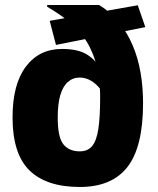

<svg xmlns="http://www.w3.org/2000/svg" viewBox="-20 -720 629 765"><path d="M298 25Q165 25 97.5 -41Q30 -107 30 -252Q30 -384 83 -454.5Q136 -525 227 -525Q289 -525 324.5 -504Q360 -483 380 -446L383 -361Q364 -386 342.5 -398.5Q321 -411 298 -411Q270 -411 250 -393Q230 -375 220 -340Q210 -305 210 -252Q210 -173 232.5 -145Q255 -117 298 -117Q330 -117 347.5 -138.5Q365 -160 372 -207Q379 -254 379 -331Q379 -416 360.5 -475Q342 -534 311.5 -574.5Q281 -615 243.5 -643Q206 -671 168 -693V-700H375Q421 -672 454 -631Q487 -590 508.5 -539.5Q530 -489 540 -431Q550 -373 550 -309Q550 -135 488 -55Q426 25 298 25ZM203 -541 178 -637 529 -699 559 -612Z"/></svg>

Font: Maven Pro Black
Style: Regular
Weight: 900
Designer: Joe Prince
Foundry: Joe Prince
Version: Version 2.103